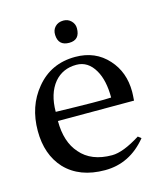

<svg xmlns="http://www.w3.org/2000/svg" viewBox="-98 -692 660 775"><g transform="rotate(-15 232.5 -304.5)"><path d="M431 -232H113Q113 -144 157 -95Q202 -42 289 -42Q335 -42 408 -88L421 -78Q350 9 246 9Q140 9 80 -54Q24 -115 24 -214Q24 -317 83 -388Q145 -464 247 -464Q331 -464 383 -406Q433 -351 433 -269Q433 -258 431 -232ZM345 -268Q345 -340 320 -383Q292 -432 243 -432Q186 -432 151 -391Q114 -346 114 -270Q301 -265 345 -268ZM284 -574Q284 -525 239 -525Q194 -525 192 -570Q191 -591 204 -604.5Q217 -618 239 -618Q258 -618 271 -605Q284 -592 284 -574Z"/></g></svg>

Font: GFS Didot
Style: Regular
Weight: 400
Designer: Takis Katsoulidis and George D. Matthiopoulos
Foundry: Takis Katsoulidis and George D. Matthiopoulos
Version: Version 1.0